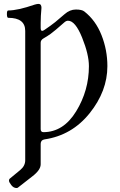

<svg xmlns="http://www.w3.org/2000/svg" viewBox="-20 -696 605 970"><path d="M522.5 -361.8Q522.5 -235.8 432.9 -124Q343.3 -12.2 204.6 8.3Q186 11.2 185.5 30.3V134.3Q185.5 162.6 143.6 194.8L70.3 252Q67.9 253.9 63.5 253.9Q48.3 253.9 36.9 239Q25.4 224.1 25.4 217Q25.4 210 28.8 207L82 163.1Q107.4 142.1 107.4 113.8V-540Q107.4 -606 21.5 -606Q15.1 -606 14.9 -624.5Q14.6 -643.1 21.5 -643.1Q69.8 -643.1 155.8 -672.9Q168 -676.3 174.3 -676.3Q189.5 -676.3 189.5 -656.7Q185.5 -613.8 185.5 -580.1V-555.2Q185.5 -540 192.9 -540Q197.3 -540 204.6 -544.9Q237.8 -567.4 258.8 -584.2Q279.8 -601.1 306.4 -624.5Q333 -647.9 363.3 -647.9Q393.6 -647.9 405.8 -638.2Q463.4 -593.3 492.9 -518.3Q522.5 -443.4 522.5 -361.8ZM429.2 -361.8Q429.2 -420.9 394.8 -506.1Q360.4 -591.3 323.7 -591.3Q314.9 -591.3 306.2 -584Q253.9 -537.6 235.1 -524.4Q216.3 -511.2 200.9 -502.7Q185.5 -494.1 185.5 -480.5V-43.9Q185.5 -28.8 198.7 -28.3Q300.3 -28.3 364.7 -133.5Q429.2 -238.8 429.2 -361.8Z"/></svg>

Font: Junicode
Style: Regular
Weight: 400
Designer: Peter S. Baker
Foundry: Briery Creek Software
Version: Version 0.7.2